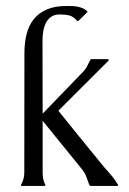

<svg xmlns="http://www.w3.org/2000/svg" viewBox="-20 -613 426 633"><path d="M120.6 -238.3 254.9 -377.4Q263.2 -385.7 268.3 -396.7Q273.4 -407.7 279.3 -418H335.9L338.4 -416.5L337.9 -413.1L172.4 -248Q206.1 -205.6 240 -164.1Q273.9 -122.6 308.1 -80.6Q323.7 -61 340.6 -42.5Q357.4 -23.9 370.1 -2L366.7 0H278.8L274.9 -2Q270 -15.6 264.9 -29.5Q259.8 -43.5 250.5 -54.7L120.6 -214.8V-45.4Q120.6 -34.7 122.3 -24.2Q124 -13.7 129.4 -3.9V-1Q127.4 0 126 0H51.8L49.3 -1V-3.9Q55.2 -13.7 57.6 -23.9Q60.1 -34.2 60.1 -45.4L60.5 -437.5Q60.5 -472.7 67.9 -501.2Q75.2 -529.8 91.8 -550.3Q108.4 -570.8 134.8 -582Q161.1 -593.3 198.7 -593.3Q207.5 -593.3 216.8 -593Q226.1 -592.8 235.1 -591.1Q244.1 -589.4 252.4 -585.9Q260.7 -582.5 267.6 -576.2L268.6 -574.7Q268.6 -573.7 264.2 -569.3Q259.8 -564.9 254.6 -559.8Q249.5 -554.7 244.9 -550.3Q240.2 -545.9 238.8 -544.4L234.9 -543.5L233.9 -544.4Q222.2 -558.6 208.5 -562Q194.8 -565.4 177.2 -565.4Q159.7 -565.4 148.4 -557.4Q137.2 -549.3 131.1 -536.9Q125 -524.4 122.6 -509.5Q120.1 -494.6 120.1 -480.5Z"/></svg>

Font: CAT Linz
Style: Regular
Weight: 400
Designer: Peter Wiegel
Foundry: Peter Wiegel
Version: Version 1.08